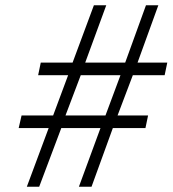

<svg xmlns="http://www.w3.org/2000/svg" viewBox="-20 -710 656 730"><path d="M503 -472H616L606 -424H485L427 -271H543L533 -223H409L328 0H280L362 -223H213L129 0H82L165 -223H51L62 -271H182L239 -424H125L135 -472H256L337 -690H384L304 -472H456L535 -690H582ZM381 -271 438 -424H287L229 -271Z"/></svg>

Font: GFS Didot
Style: Italic
Weight: 400
Italic angle: -12°
Designer: Takis Katsoulidis and George D. Matthiopoulos
Foundry: George Matthiopoulos and Takis Katsoulidis
Version: Version 1.0